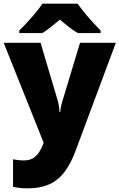

<svg xmlns="http://www.w3.org/2000/svg" viewBox="-21 -786 651 1046"><path d="M-1 -553H200L294 -236Q296 -229 298 -219Q300 -209 301.5 -198Q303 -187 303 -176H307Q309 -196 312.5 -210.5Q316 -225 319 -235L415 -553H610L391 35Q366 102 332.5 148Q299 194 250 217Q201 240 128 240Q102 240 83 237.5Q64 235 50 232V82Q61 84 76.5 86Q92 88 109 88Q141 88 160.5 75Q180 62 193 41.5Q206 21 215 -3L217 -8ZM402 -766Q418 -743 440.5 -715.5Q463 -688 486.5 -662.5Q510 -637 527 -620V-606H403Q377 -621 354 -639Q331 -657 305 -679Q279 -657 257.5 -640Q236 -623 210 -606H84V-620Q103 -638 126.5 -663.5Q150 -689 172.5 -716Q195 -743 210 -766Z"/></svg>

Font: Noto Sans Thai Black
Style: Regular
Weight: 900
Version: Version 2.001